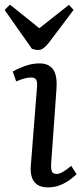

<svg xmlns="http://www.w3.org/2000/svg" viewBox="-40 -796 359 830"><path d="M120 -420Q122 -443 116 -452Q110 -461 94 -461Q81 -461 66 -457Q51 -453 30 -444L15 -487Q34 -498 66 -510Q98 -522 131 -522Q158 -522 175.5 -510Q193 -498 200 -473.5Q207 -449 204 -410L181 -87Q180 -65 184.5 -54.5Q189 -44 205 -44Q216 -44 232 -53Q248 -62 268 -79L291 -43Q281 -33 263 -19.5Q245 -6 221 4Q197 14 168 14Q137 14 120 1.5Q103 -11 97 -32Q91 -53 93 -77ZM-20 -753 3 -776 130 -674 258 -775 278 -753 171 -611Q158 -595 147.5 -587.5Q137 -580 126 -580Q117 -580 111 -581.5Q105 -583 98 -585Z"/></svg>

Font: Literata 18pt
Style: Italic
Weight: 400
Italic angle: -2°
Designer: Latin by Veronika Burian and Jose Scaglione. Greek by Irene Vlachou. Cyrillic by Vera Evstafieva
Foundry: TypeTogether
Version: Version 3.103;gftools[0.9.29]